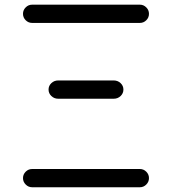

<svg xmlns="http://www.w3.org/2000/svg" viewBox="-20 -789 725 809"><path d="M115.5 -692.4Q99.6 -692.4 88.3 -703.7Q76.9 -715.1 76.9 -730.7Q76.9 -746.6 88.3 -757.9Q99.6 -769.3 115.5 -769.3H569.3Q585 -769.3 596.3 -757.9Q607.7 -746.6 607.7 -730.7Q607.7 -714.8 596.3 -703.6Q585 -692.4 569.3 -692.4ZM115.5 0Q99.6 0 88.3 -11.5Q76.9 -22.9 76.9 -38.6Q76.9 -54.2 88.3 -65.6Q99.6 -76.9 115.5 -76.9H569.3Q585 -76.9 596.3 -65.6Q607.7 -54.2 607.7 -38.6Q607.7 -22.7 596.3 -11.4Q585 0 569.3 0ZM225.3 -373Q208.3 -373 196.4 -384.4Q184.6 -395.8 184.6 -411.6Q184.6 -427.5 196.4 -438.7Q208.3 -450 225.3 -450H459.2Q476.3 -450 488.2 -438.7Q500 -427.5 500 -411.6Q500 -395.8 488.2 -384.4Q476.3 -373 459.2 -373Z"/></svg>

Font: Tecnico
Style: Grueso
Weight: 700
Version: Version 1.3